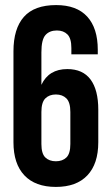

<svg xmlns="http://www.w3.org/2000/svg" viewBox="-20 -728 436 756"><path d="M33 -526Q33 -615 74 -661.5Q115 -708 201 -708Q282 -708 323.5 -662.5Q365 -617 365 -532V-514H261V-539Q261 -577 245.5 -592.5Q230 -608 204 -608Q175 -608 159 -590Q143 -572 143 -522V-394Q172 -456 245 -456Q306 -456 336.5 -415Q367 -374 367 -296V-168Q367 -83 324 -37.5Q281 8 200 8Q119 8 76 -37.5Q33 -83 33 -168ZM200 -356Q174 -356 158.5 -340.5Q143 -325 143 -287V-161Q143 -123 158.5 -108Q174 -93 200 -93Q226 -93 241.5 -108Q257 -123 257 -161V-287Q257 -325 241.5 -340.5Q226 -356 200 -356Z"/></svg>

Font: BebasNeueW01-Regular
Style: Regular
Weight: 400
Designer: Ryoichi Tsunekawa
Foundry: Ryoichi Tsunekawa
Version: Version 1.30